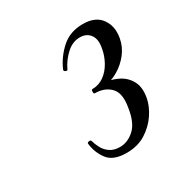

<svg xmlns="http://www.w3.org/2000/svg" viewBox="-92 -802 454 477"><g transform="rotate(-30 135.0 -563.0)"><path d="M176 -568V-577Q199 -575 218 -565.5Q237 -556 247 -537.5Q257 -519 252 -491Q248 -469 233.5 -447.5Q219 -426 196 -411.5Q173 -397 141 -397Q103 -397 87.5 -417.5Q72 -438 69 -464Q68 -468 73.5 -469Q79 -470 80 -466Q83 -455 89 -444Q95 -433 106 -425.5Q117 -418 134 -418Q156 -418 175 -435Q194 -452 200 -492Q207 -531 190.5 -548Q174 -565 146 -565Q143 -565 143 -571Q143 -577 146 -577Q165 -577 180 -588Q195 -599 204.5 -616.5Q214 -634 217 -652Q222 -677 212 -690.5Q202 -704 183 -704Q162 -704 144.5 -688Q127 -672 117 -651Q116 -647 111 -649Q106 -651 107 -655Q120 -685 144.5 -707Q169 -729 206 -729Q242 -729 258 -706.5Q274 -684 268 -652Q264 -630 250 -612Q236 -594 216.5 -582.5Q197 -571 176 -568Z"/></g></svg>

Font: Cormorant Infant Light Medium
Style: Italic
Weight: 500
Italic angle: -10°
Version: Version 4.001